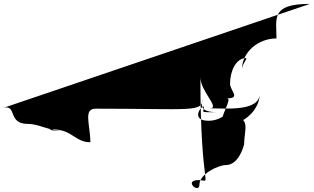

<svg xmlns="http://www.w3.org/2000/svg" viewBox="-20 -552 1608 984"><path d="M0 0C67 -15 19 83 122 83C184 83 228 120 318 120C261 120 207 111 250 111C350 111 364 177 443 177C443 87 405 5 470 5C965 5 1018 25 1018 -46C1018 -27 990 23 1092 23C998 23 1025 25 1025 -2C1025 -27 944 67 1050 67C1100 67 1151 35 1151 5C1151 92 1154 48 1176 48C1267 48 1231 119 1231 188C1231 188 1207 294 1137 294C1099 294 1002 340 1002 394C1002 445 917 371 998 371C1072 371 1007 447 1007 -156C1007 -84 1110 3 1056 3C1131 3 1311 22 1311 -72C1311 15 1227 68 1214 68C1110 68 1110 99 1110 102C1110 35 1173 -48 1143 -48C1216 -48 1159 -87 1159 -123C1159 -188 1190 -254 1240 -254C1252 -254 1220 -224 1220 -196C1220 -283 1301 -355 1397 -355C1397 -457 1366 -532 1568 -532Z"/></svg>

Font: Just Breathe
Style: Obl2
Weight: 400
Foundry: Cannot Into Space Fonts
Version: Version 0.72